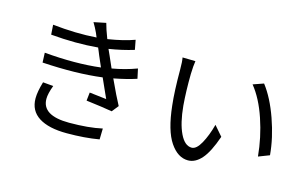

<svg xmlns="http://www.w3.org/2000/svg" viewBox="-99 -1065 2197 1375"><g transform="rotate(15 1000.0 -377.5)"><path d="M210.9 -267.6 288.1 -260.7Q264.6 -198.2 264.6 -160.2Q264.6 -36.1 465.8 -36.1Q609.4 -36.1 710 -58.6L708 22.5Q601.6 41 468.8 41Q334 41 261.2 -5.4Q188.5 -51.8 188.5 -143.6Q188.5 -192.4 210.9 -267.6ZM841.8 -539.1 857.4 -466.8Q786.1 -443.4 689.5 -424.8Q746.1 -301.8 778.3 -243.2L739.3 -194.3Q672.9 -206.1 545.9 -221.7L552.7 -283.2Q651.4 -271.5 678.7 -268.6Q668 -291 645 -343.3Q622.1 -395.5 614.3 -412.1Q422.9 -387.7 170.9 -403.3L168 -475.6Q399.4 -455.1 584 -477.5L548.8 -558.6Q544.9 -568.4 537.6 -586.4Q530.3 -604.5 527.3 -610.4Q365.2 -595.7 178.7 -612.3L173.8 -684.6Q347.7 -666 498 -676.8Q495.1 -682.6 491.2 -692.9Q487.3 -703.1 485.4 -707Q468.8 -743.2 448.2 -777.3L538.1 -795.9Q548.8 -753.9 575.2 -685.5Q693.4 -704.1 772.5 -733.4L786.1 -662.1Q700.2 -635.7 601.6 -620.1L620.1 -579.1Q623 -571.3 659.2 -490.2Q754.9 -506.8 841.8 -539.1Z M1129.9 -698.2 1225.6 -696.3Q1219.7 -662.1 1217.8 -599.6Q1215.8 -471.7 1224.6 -366.2Q1236.3 -239.3 1272 -165Q1307.6 -90.8 1359.4 -90.8Q1394.5 -90.8 1427.2 -149.9Q1460 -209 1482.4 -293L1544.9 -220.7Q1502.9 -99.6 1457 -47.9Q1411.1 3.9 1357.4 3.9Q1281.2 3.9 1224.1 -80.6Q1167 -165 1147.5 -345.7Q1135.7 -449.2 1135.7 -610.4Q1135.7 -668.9 1129.9 -698.2ZM1664.1 -641.6 1742.2 -668.9Q1808.6 -583 1856.9 -446.3Q1905.3 -309.6 1916 -183.6L1835 -152.3Q1822.3 -291 1777.3 -424.3Q1732.4 -557.6 1664.1 -641.6Z"/></g></svg>

Font: Gen Shin Gothic Monospace Regular
Style: Regular
Weight: 400
Designer: [Source Han Sans]
Ryoko NISHIZUKA  (kana & ideographs); Paul D. Hunt (Latin, Greek & Cyrillic); Wenlong ZHANG  (bopomofo
Version: Version 1.002.20150607